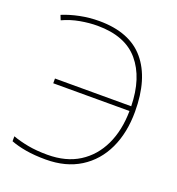

<svg xmlns="http://www.w3.org/2000/svg" viewBox="-133 -832 875 949"><g transform="rotate(20 304.5 -357.0)"><path d="M228 -699Q185 -699 137.5 -690.5Q90 -682 47 -662L37 -687Q78 -704 127.5 -714Q177 -724 228 -724Q389 -724 468 -630Q547 -536 547 -363Q547 -252 507.5 -168Q468 -84 393 -37Q318 10 212 10Q153 10 107 2Q61 -6 28 -19V-45Q64 -32 109 -23.5Q154 -15 212 -15Q310 -15 378 -58Q446 -101 482.5 -178Q519 -255 520 -357H119V-382H520Q517 -530 445.5 -614.5Q374 -699 228 -699Z"/></g></svg>

Font: Noto Sans Thin
Style: Regular
Weight: 100
Designer: Monotype Design Team
Foundry: Monotype Imaging Inc.
Version: Version 2.007